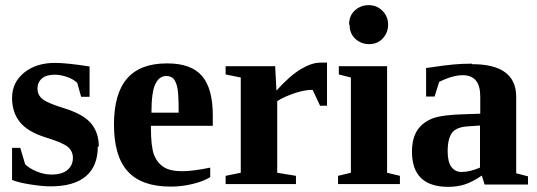

<svg xmlns="http://www.w3.org/2000/svg" viewBox="-20 -717 2092 748"><path d="M365 -146H361Q361 -69 314 -30Q268 9 177 9Q143 9 95 1Q51 -6 27 -16V-141H59L78 -77Q94 -61 123 -49Q152 -37 180 -37Q222 -37 243 -55Q264 -73 264 -102Q264 -128 244 -145Q225 -161 157 -182Q87 -204 57 -242Q27 -280 27 -335Q27 -396 74 -434Q121 -472 194 -472Q240 -472 329 -458V-340H296L281 -394Q267 -408 242 -417Q216 -426 194 -426Q160 -426 143 -411Q126 -396 126 -372Q126 -346 147 -330Q168 -314 234 -294Q306 -271 335 -236Q365 -200 365 -146Z M630 -470H632Q725 -470 767 -421Q809 -372 809 -267V-227H568V-219Q568 -146 580 -114Q592 -83 618 -66Q643 -50 690 -50Q731 -50 799 -64V-27Q772 -10 729 0Q688 10 645 10Q532 10 478 -49Q424 -108 424 -232Q424 -352 475 -411Q526 -470 630 -470ZM627 -421H628Q600 -421 585 -389Q570 -358 570 -278H676Q676 -346 672 -370Q667 -397 657 -409Q647 -421 627 -421Z M1057 -364 1056 -363Q1108 -421 1151 -447Q1194 -473 1228 -473H1254V-305H1227L1198 -367Q1166 -367 1128 -354Q1086 -340 1060 -323V-44L1133 -32V0H859V-32L918 -44V-415L859 -427V-459H1052Z M1488 -44 1538 -32V0H1297V-32L1347 -44V-415L1300 -427V-459H1488ZM1342 -619 1340 -623Q1340 -655 1362 -676Q1385 -697 1416 -697Q1448 -697 1470 -675Q1492 -653 1492 -621Q1492 -590 1471 -567Q1450 -545 1418 -545Q1387 -545 1364 -566Q1342 -587 1342 -619Z M1819 -469V-467Q1991 -467 1991 -340V-42L2037 -30V2H1868L1857 -33Q1819 -7 1789 2Q1759 11 1727 11Q1585 11 1585 -126Q1585 -178 1606 -210Q1627 -241 1666 -256Q1704 -270 1791 -272L1851 -274V-341Q1851 -424 1783 -424Q1743 -424 1691 -398L1673 -341H1640V-452Q1722 -464 1748 -466Q1782 -469 1819 -469ZM1850 -228 1807 -225Q1760 -223 1742 -201Q1724 -178 1724 -127Q1724 -86 1739 -66Q1754 -47 1778 -47Q1810 -47 1850 -64Z"/></svg>

Font: Libra Serif Modern
Style: Bold
Weight: 700
Designer: Stefan Peev, Context Ltd
Foundry: Ascender Corporation
Version: Version 1.000